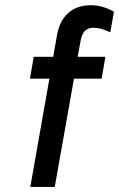

<svg xmlns="http://www.w3.org/2000/svg" viewBox="-20 -734 468 754"><path d="M99 0 174 -425H97.5L112.5 -511H189L204 -597Q214.5 -653.5 248.5 -683.5Q282.5 -713.5 337 -713.5Q359.5 -713.5 382 -707.2Q404.5 -701 427.5 -688L413 -607Q393.5 -616.5 377.8 -620.8Q362 -625 346 -625Q326 -625 314 -613.2Q302 -601.5 297 -576L285 -511H394L379 -425H270.5L195 0Z"/></svg>

Font: Overpass Medium
Style: Italic
Weight: 500
Italic angle: -10°
Designer: Delve Withrington, Dave Bailey, Thomas Jockin
Foundry: Delve Fonts LLC
Version: Version 4.000